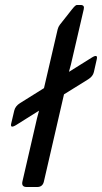

<svg xmlns="http://www.w3.org/2000/svg" viewBox="-20 -749 408 769"><path d="M45.9 -249Q19.5 -232.4 24.9 -254.4L37.1 -306.2Q41.5 -324.2 60.1 -335.9L156.2 -396L210.9 -631.3Q213.4 -641.6 219.7 -649.9L268.6 -711.9Q282.2 -729 287.6 -729H304.7Q319.3 -728 315.4 -711.9L264.2 -491.2Q260.7 -476.6 256.3 -461.9H257.3L347.2 -518.1Q372.6 -534.2 367.7 -512.2L356 -460.4Q352.1 -442.9 333 -431.2L236.3 -371.1L155.8 -22Q150.9 0 128.9 0H86.9Q64.9 0 69.8 -22L128.4 -275.9Q131.8 -290 136.2 -305.2H135.3Z"/></svg>

Font: Istok Web
Style: Italic
Weight: 400
Italic angle: -13°
Designer: Andrey V. Panov
Foundry: Andrey V. Panov
Version: Version 1.0.2g